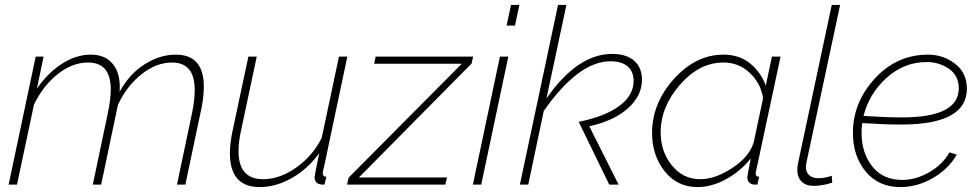

<svg xmlns="http://www.w3.org/2000/svg" viewBox="-20 -750 3981 780"><path d="M125 -520H157L130 -390Q175 -455 232.5 -491.5Q290 -528 349 -528Q409 -528 440 -488Q471 -448 466 -377Q505 -449 567 -488.5Q629 -528 694 -528Q808 -528 808 -398Q808 -350 795 -294L733 0H699L760 -290Q771 -340 771 -385Q771 -496 679 -496Q615 -496 555 -448.5Q495 -401 459 -324L391 0H357L418 -290Q430 -347 430 -387Q430 -496 338 -496Q274 -496 214.5 -449Q155 -402 118 -325L49 0H15Z M914 -128Q914 -170 926 -224L989 -520H1023L961 -228Q949 -176 949 -136Q949 -22 1049 -22Q1116 -22 1183 -69Q1250 -116 1287 -190L1357 -520H1391L1297 -75Q1291 -51 1291 -47Q1291 -32 1306 -32L1298 0Q1286 0 1282 -1Q1258 -5 1258 -31Q1258 -38 1277 -128Q1231 -64 1166 -27Q1101 10 1035 10Q914 10 914 -128Z M1396 -28 1856 -491H1500L1506 -520H1902L1896 -492L1438 -29H1796L1789 0H1390Z M2056 -730H2090L2072 -646H2038ZM2011 -520H2045L1935 0H1901Z M2588 -426Q2588 -361 2531 -310Q2474 -259 2374 -237L2493 0H2455L2331 -255Q2439 -277 2496.5 -320Q2554 -363 2554 -421Q2554 -460 2529.5 -480.5Q2505 -501 2460 -501Q2330 -501 2189 -299L2126 0H2092L2247 -730H2281L2200 -350Q2326 -531 2467 -531Q2525 -531 2556.5 -503Q2588 -475 2588 -426Z M2629 -209Q2629 -331 2718 -429.5Q2807 -528 2919 -528Q2983 -528 3027 -492.5Q3071 -457 3091 -402L3116 -520H3151L3052 -57Q3050 -51 3050 -45Q3050 -32 3064 -32L3057 0H3043Q3016 -4 3016 -31Q3016 -35 3030 -106Q2988 -54 2929.5 -22Q2871 10 2814 10Q2731 10 2680 -54.5Q2629 -119 2629 -209ZM3042 -172 3080 -351Q3071 -411 3026.5 -453.5Q2982 -496 2919 -496Q2821 -496 2742.5 -406Q2664 -316 2664 -212Q2664 -134 2709.5 -78Q2755 -22 2824 -22Q2886 -22 2955.5 -68Q3025 -114 3042 -172Z M3219 -59Q3219 -74 3221 -82L3359 -730H3393L3256 -89Q3254 -77 3254 -72Q3254 -50 3267.5 -38Q3281 -26 3305 -26Q3331 -26 3359 -36L3361 -8Q3322 5 3284 5Q3254 5 3236.5 -12.5Q3219 -30 3219 -59Z M3641 -244Q3576 -244 3483 -250Q3480 -230 3480 -211Q3480 -129 3523.5 -74Q3567 -19 3646 -19Q3700 -19 3754.5 -50Q3809 -81 3837 -131L3867 -122Q3833 -63 3769.5 -26.5Q3706 10 3638 10Q3549 10 3497 -53Q3445 -116 3445 -210Q3445 -334 3534 -431Q3623 -528 3750 -528Q3812 -528 3860 -491Q3908 -454 3908 -390Q3908 -244 3641 -244ZM3745 -498Q3653 -498 3582 -434Q3511 -370 3488 -279Q3581 -273 3644 -273Q3875 -273 3875 -391Q3875 -443 3835 -470.5Q3795 -498 3745 -498Z"/></svg>

Font: Raleway-v4020 ExtraLight
Style: Italic
Weight: 275
Italic angle: -12°
Designer: Matt McInerney, Pablo Impallari, Rodrigo Fuenzalida
Foundry: Matt McInerney, Pablo Impallari, Rodrigo Fuenzalida
Version: Version 4.020;PS 004.020;hotconv 1.0.88;makeotf.lib2.5.64775